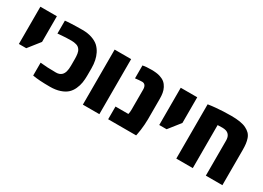

<svg xmlns="http://www.w3.org/2000/svg" viewBox="-17 -1271 2616 1910"><g transform="rotate(30 1290.5 -316.0)"><path d="M62 -204.6V-632.3H251.5V-337.4L146.5 -204.6Z M541.5 9.8Q413.6 9.8 342.3 -3.4V-151.4Q418 -142.6 523.4 -142.6Q563.5 -142.6 586.9 -165Q603 -180.2 611.3 -208Q619.1 -235.8 619.1 -275.9V-356.9Q619.1 -383.8 615 -411.4Q610.8 -439 598.1 -456.5Q583 -479 556.2 -486.8Q529.3 -494.6 500.5 -494.6Q468.8 -494.6 435.1 -493.2Q401.4 -491.7 365.7 -488.3Q359.9 -487.8 354 -487.3Q348.1 -486.8 342.3 -485.8V-634.3Q357.9 -635.7 375.2 -637.2Q392.6 -638.7 410.6 -639.2Q470.2 -642.1 541.5 -642.1Q602.1 -642.1 649.2 -626Q696.3 -609.9 726.1 -583.5Q755.4 -556.2 774.4 -518.6Q808.6 -450.7 808.6 -356V-275.9Q808.6 -229 802.5 -190.7Q796.4 -152.3 778.8 -113.8Q761.2 -75.2 732.4 -49.1Q703.6 -22.9 655.3 -6.8Q606.9 9.8 541.5 9.8Z M915 0V-632.3H1104.5V0Z M1205.6 0V-146H1353.5Q1359.4 -170.4 1359.4 -197.8V-431.2Q1359.4 -461.4 1345.7 -478Q1333 -492.2 1312.5 -492.2Q1281.2 -492.2 1233.4 -485.8V-634.3Q1271 -642.1 1332.5 -642.1Q1392.6 -642.1 1429.2 -630.9Q1465.8 -619.6 1488.3 -601.1Q1510.7 -582 1524.9 -554.2Q1539.1 -526.4 1543.9 -497.1Q1548.8 -468.3 1548.8 -431.2V-197.8Q1548.8 -167.5 1546.1 -134.3Q1543.5 -101.1 1539.8 -72.5Q1536.1 -43.9 1532.2 -26.4L1526.9 0Z M1674.3 -204.6V-632.3H1863.8V-337.4L1758.8 -204.6Z M1988.3 0V-623.5Q2009.8 -627 2031.7 -629.6Q2053.7 -632.3 2076.7 -634.3Q2117.2 -638.2 2160.6 -640.1Q2204.1 -642.1 2250.5 -642.1Q2366.7 -642.1 2423.3 -613.3Q2452.6 -598.6 2471.4 -579.6Q2490.2 -560.5 2500.5 -531.7Q2510.3 -502.9 2513.9 -472.9Q2517.6 -442.9 2517.6 -401.4V0H2327.6V-401.4Q2327.6 -471.7 2274.4 -489.7Q2256.3 -495.6 2231.9 -495.6Q2206.5 -495.6 2177.7 -494.1V0Z"/></g></svg>

Font: Open Sans ExtraBold
Style: Regular
Weight: 800
Designer: Monotype Design Team
Foundry: Monotype Imaging Inc.
Version: Version 3.003; ttfautohint (v1.8.4)